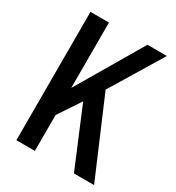

<svg xmlns="http://www.w3.org/2000/svg" viewBox="-167 -788 814 890"><g transform="rotate(30 240.0 -343.5)"><path d="M56 0V-687H155V-337L361 -687H465L297 -410L472 0H364L234 -311L155 -192V0Z"/></g></svg>

Font: Archivo ExtraCondensed Medium
Style: Regular
Weight: 500
Width: 2
Designer: Hector Gatti
Foundry: Omnibus-Type
Version: Version 2.001